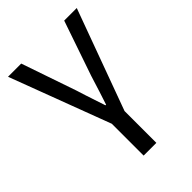

<svg xmlns="http://www.w3.org/2000/svg" viewBox="-204 -578 875 875"><g transform="rotate(-45 233.5 -140.5)"><path d="M195 205V0L12 -486H97L188 -221Q195 -197 234 -80H238Q243 -95 259 -144.5Q275 -194 283 -221L374 -486H455L277 0V205Z"/></g></svg>

Font: Toshiba Sans
Style: Regular
Weight: 400
Designer: Paul D. Hunt
Foundry: Toshiba Corporation
Version: Version 2.020;PS 2.0;hotconv 1.0.86;makeotf.lib2.5.63406